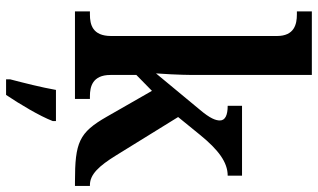

<svg xmlns="http://www.w3.org/2000/svg" viewBox="-222 -578 1021 616"><g transform="rotate(90 288.0 -269.5)"><path d="M16 0H297V-48H288C258 -48 220 -56 220 -114V-197L271 -247L354 -102C405 -13 436 0 563 0H576V-48H573C539 -48 512 -77 478 -132L355 -331L412 -401C460 -460 500 -490 543 -490V-536H319V-490C349 -490 366 -482 366 -465C366 -452 360 -434 331 -400L215 -260C216 -267 220 -341 220 -376V-760H16V-712H26C57 -712 95 -704 95 -648V-116C95 -56 58 -48 26 -48H16ZM234 208V221H284C313 178 352 113 368 71V61H268C260 107 245 166 234 208Z"/></g></svg>

Font: Noto Serif Khmer SemiCondensed SemiBold
Style: Regular
Weight: 600
Width: 4
Designer: Danh Hong and the Monotype Design Team
Foundry: Monotype Imaging Inc.
Version: Version 2.004